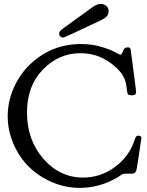

<svg xmlns="http://www.w3.org/2000/svg" viewBox="-20 -917 739 962"><path d="M484.4 -897.5Q501 -897.5 512.7 -887.2Q524.4 -877 524.4 -861.3Q524.4 -857.4 523.4 -853Q522.5 -848.6 521.5 -845.7Q520.5 -842.8 518.1 -839.4Q515.6 -835.9 513.7 -834Q511.7 -832 508.8 -829.6Q505.9 -827.1 503.9 -825.7Q502 -824.2 498 -822.3Q494.1 -820.3 492.7 -819.3Q491.2 -818.4 487.8 -816.4Q484.4 -814.5 483.4 -814.5Q302.7 -728.5 296.9 -728.5Q289.1 -728.5 282.7 -733.9Q276.4 -739.3 276.4 -748Q276.4 -761.7 295.9 -774.4L433.6 -874Q463.9 -897.5 484.4 -897.5ZM115.2 -353.5Q115.2 -215.8 197.3 -121.6Q279.3 -27.3 396.5 -27.3Q484.4 -27.3 557.1 -81.1Q629.9 -134.8 657.2 -223.6Q662.1 -237.3 671.9 -237.3Q688.5 -237.3 688.5 -225.6Q666 -70.3 663.1 -63.5Q658.2 -46.9 640.6 -46.9H639.6H612.3Q600.6 -46.9 595.2 -44.9Q589.8 -43 580.6 -36.1Q571.3 -29.3 565.4 -26.4Q477.5 24.4 379.9 24.4Q310.5 24.4 244.1 -2.9Q177.7 -30.3 127 -79.1Q76.2 -128.9 47.4 -196.3Q18.6 -263.7 18.6 -335Q18.6 -408.2 48.8 -476.6Q79.1 -544.9 129.9 -593.8Q237.3 -696.3 384.8 -696.3H385.7Q439.5 -696.3 484.9 -683.1Q530.3 -669.9 555.2 -656.2Q580.1 -642.6 582 -642.6Q589.8 -642.6 595.7 -659.2Q601.6 -675.8 611.3 -678.7Q613.3 -678.7 617.2 -679.2Q621.1 -679.7 622.1 -679.7Q632.8 -679.7 634.8 -668L641.6 -617.2Q648.4 -565.4 655.3 -512.7Q662.1 -460 662.1 -456.1Q662.1 -439.5 641.6 -439.5Q623 -439.5 620.1 -445.8Q617.2 -452.1 613.3 -486.3Q608.4 -523.4 586.9 -551.8Q552.7 -594.7 500 -622.6Q447.3 -650.4 382.8 -650.4Q274.4 -650.4 194.8 -568.4Q115.2 -486.3 115.2 -353.5Z"/></svg>

Font: Goudy Bookletter 1911
Style: Regular
Weight: 400
Version: Version 2010.07.03